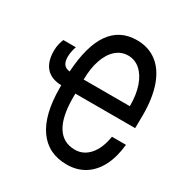

<svg xmlns="http://www.w3.org/2000/svg" viewBox="-173 -863 946 998"><g transform="rotate(30 300.0 -363.5)"><path d="M138 -319V-335Q77.5 -336.5 46.2 -371.2Q15 -406 15 -472Q15 -494 20 -513.8Q25 -533.5 30 -544H105Q93 -510 93 -480Q93 -422 140 -419Q159.5 -735 363 -735Q432.5 -735 482 -697.2Q531.5 -659.5 557.2 -587.5Q583 -515.5 583 -414L582 -334H223V-310Q223 -196 259.2 -138Q295.5 -80 366 -80Q417.5 -80 453 -121Q488.5 -162 500 -235H584Q576.5 -158.5 548.5 -104Q520.5 -49.5 474.5 -20.8Q428.5 8 368 8Q256 8 197 -76Q138 -160 138 -319ZM501 -419V-423Q501 -488.5 483.8 -538.2Q466.5 -588 435.2 -615.5Q404 -643 363 -643Q322 -643 290.5 -615.2Q259 -587.5 241.8 -537Q224.5 -486.5 224 -419Z"/></g></svg>

Font: JuliaMono
Style: Regular
Weight: 400
Monospace: yes
Designer: cormullion
Foundry: corm
Version: Version 0.055; ttfautohint (v1.8.4)